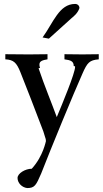

<svg xmlns="http://www.w3.org/2000/svg" viewBox="-20 -715 521 974"><path d="M228 -519 342 -622C358 -635 375 -650 383 -674C383 -686 374 -695 361 -695C280 -695 251 -601 196 -525ZM481 -440C454 -440 426 -439 398 -439C368 -439 337 -440 307 -440V-414C339 -410 354 -404 354 -380C358 -380 361 -379 361 -376C361 -344 296 -188 268 -121C245 -185 202 -289 177 -365C176 -366 176 -367 176 -368C176 -370 181 -370 183 -370C180 -381 180 -382 180 -388C180 -405 196 -410 221 -414V-440C191 -440 160 -439 130 -439H122C84 -439 46 -440 7 -440V-414C49 -412 64 -397 83 -350C109 -284 162 -150 200 -48L208 -22C212 -12 213 -6 213 1C213 -2 200 77 141 141C109 141 69 164 69 188C69 213 91 236 118 239C156 239 163 225 189 165C238 39 352 -238 398 -341C423 -398 434 -410 481 -414Z"/></svg>

Font: Sibila
Style: Regular
Weight: 400
Designer: Stefan Peev
Foundry: Context Ltd
Version: Version 1.000